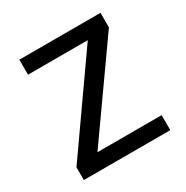

<svg xmlns="http://www.w3.org/2000/svg" viewBox="-130 -645 730 754"><g transform="rotate(-30 235.0 -268.0)"><path d="M431 0H39V-58L327 -468H56V-536H424V-470L140 -68H431Z"/></g></svg>

Font: Noto Sans Tifinagh APT
Style: Regular
Weight: 400
Designer: JamraPatel
Foundry: JamraPatel LLC
Version: Version 2.006; ttfautohint (v1.8.4.7-5d5b)